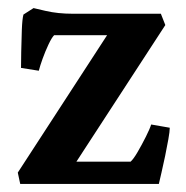

<svg xmlns="http://www.w3.org/2000/svg" viewBox="-20 -455 459 475"><path d="M24 -28 245 -368H114Q108 -362 100 -345Q92 -328 85.5 -310Q79 -292 76 -280L32 -287Q32 -299 32.5 -326.5Q33 -354 34 -381Q35 -408 38 -419L63 -435Q63 -435 93 -428Q123 -421 160 -421H378L389 -393L169 -55H303Q310 -61 320.5 -79Q331 -97 341 -117Q351 -137 354 -147L400 -139Q400 -130 396.5 -110.5Q393 -91 388.5 -69Q384 -47 379.5 -28Q375 -9 373 0H30Z"/></svg>

Font: Buenard
Style: Regular
Weight: 400
Version: Version 2.000